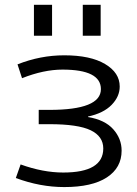

<svg xmlns="http://www.w3.org/2000/svg" viewBox="-20 -757 563 787"><path d="M319.3 -610.4V-737.3H392.6V-610.4ZM119.1 -610.4V-737.3H193.4V-610.4ZM340.8 -277.3Q410.2 -265.6 444.3 -227.1Q478.5 -188.5 478.5 -139.6Q478.5 -69.3 418 -29.8Q357.4 9.8 243.2 9.8Q144.5 9.8 44.9 -27.3L64.5 -83Q156.2 -49.8 239.3 -49.8Q403.3 -49.8 403.3 -148.4Q403.3 -198.2 351.6 -223.1Q299.8 -248 182.6 -248H138.7V-306.6H182.6Q393.6 -306.6 393.6 -391.6Q393.6 -471.7 236.3 -471.7Q159.2 -471.7 70.3 -436.5L51.8 -493.2Q145.5 -530.3 243.2 -530.3Q350.6 -530.3 410.6 -494.6Q470.7 -459 470.7 -402.3Q470.7 -361.3 437.5 -327.1Q404.3 -293 340.8 -279.3Z"/></svg>

Font: Gen Shin Gothic Normal
Style: Regular
Weight: 300
Designer: [Source Han Sans]
Ryoko NISHIZUKA  (kana & ideographs); Paul D. Hunt (Latin, Greek & Cyrillic); Wenlong ZHANG  (bopomofo
Version: Version 1.002.20150607